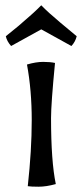

<svg xmlns="http://www.w3.org/2000/svg" viewBox="-20 -702 310 726"><path d="M173 -256Q173 -92 191 -6Q155 4 126 4Q97 4 85 2Q100 -134 100 -247.5Q100 -361 82 -458Q116 -468 143 -468Q170 -468 188 -464Q173 -309 173 -256ZM250 -528 136 -591Q103 -573 22 -528Q6 -546 2 -565Q20 -580 50 -604Q110 -655 136 -682Q162 -655 207 -617.5Q252 -580 270 -565Q265 -544 250 -528Z"/></svg>

Font: Port Lligat Sans
Style: Regular
Weight: 400
Designer: Dario Muhafara, Eduardo Rodriguez Tunni
Foundry: Tipo
Version: Version 1.002